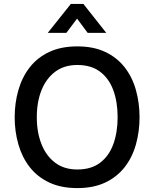

<svg xmlns="http://www.w3.org/2000/svg" viewBox="-20 -950 789 981"><path d="M375 11Q292 11 231.5 -17.5Q171 -46 132 -96Q93 -146 74 -212Q55 -278 55 -351Q55 -424 74 -490Q93 -556 132 -606Q171 -656 231.5 -684.5Q292 -713 375 -713Q458 -713 518 -684.5Q578 -656 617 -606Q656 -556 674.5 -490Q693 -424 693 -351Q693 -278 674.5 -212Q656 -146 617 -96Q578 -46 518 -17.5Q458 11 375 11ZM375 -84Q446 -84 491.5 -118.5Q537 -153 559 -213.5Q581 -274 581 -351Q581 -429 559 -489Q537 -549 491.5 -583.5Q446 -618 375 -618Q308 -618 262 -583.5Q216 -549 192 -489Q168 -429 168 -351Q168 -274 192 -213.5Q216 -153 262 -118.5Q308 -84 375 -84ZM224 -782 342 -930H406L523 -782H428L344 -895H404L319 -782Z"/></svg>

Font: Inclusive Sans Medium
Style: Regular
Weight: 500
Designer: Olivia King
Foundry: Olivia King
Version: Version 2.004